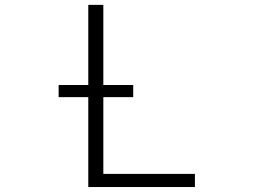

<svg xmlns="http://www.w3.org/2000/svg" viewBox="-20 -751 1040 772"><path d="M215.8 -360.4V-409.2H335V-731.4H395.5V-409.2H515.6V-360.4H395.5V-51.8H763.7V1H335V-360.4Z"/></svg>

Font: GenEi Gothic M Light
Style: Regular
Weight: 300
Designer: o_tamon (Modified); [Source Han Sans]
Ryoko NISHIZUKA  (kana & ideographs); Paul D. Hunt (Latin, Greek & Cyrillic); Wenl
Version: Version 1.1a;Original Version 1.004